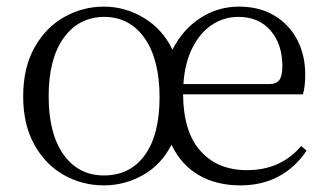

<svg xmlns="http://www.w3.org/2000/svg" viewBox="-20 -546 990 580"><path d="M462 -252Q462 -366 417 -430.5Q372 -495 294 -495Q217 -494 172 -431Q127 -368 127 -255Q127 -142 172 -79Q217 -16 294 -16Q373 -16 417.5 -77.5Q462 -139 462 -252ZM50 -255Q50 -341 84 -402Q118 -463 174 -494.5Q230 -526 294 -526Q358 -526 414.5 -492Q471 -458 501 -396Q532 -457 585 -491.5Q638 -526 702 -526Q763 -526 808 -499.5Q853 -473 877.5 -426.5Q902 -380 902 -321Q902 -283 895 -261H533Q534 -147 586 -89.5Q638 -32 726 -32Q828 -32 890 -105L906 -91Q873 -41 822.5 -13.5Q772 14 706 14Q634 14 580.5 -17Q527 -48 498 -109Q468 -49 412.5 -17.5Q357 14 294 14Q229 14 173.5 -17Q118 -48 84 -108.5Q50 -169 50 -255ZM833 -346Q833 -412 797.5 -453.5Q762 -495 700 -495Q656 -495 619.5 -470.5Q583 -446 560.5 -400Q538 -354 534 -292H792Q815 -292 824 -304.5Q833 -317 833 -346Z"/></svg>

Font: GL-CurulMinamoto Light
Style: Regular
Weight: 300
Designer: Eunice (kana); Ryoko NISHIZUKA 西塚涼子 (ideographs); Frank Grießhammer (Latin, Greek & Cyrillic); Wenlong ZHANG
Foundry: Gutenberg Labo; Adobe
Version: Version 1.002